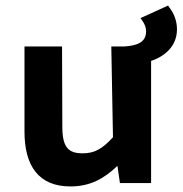

<svg xmlns="http://www.w3.org/2000/svg" viewBox="-20 -658 656 690"><path d="M584 -638 485 -593 492 -583C500 -571 505 -560 505 -545C505 -505 471 -494 427 -491H380L386 -165C348 -123 320 -107 277 -107C226 -107 204 -128 204 -203L203 -491H68V-185C68 -63 118 12 233 12C304 12 354 -16 402 -62L411 0H523V-439C570 -455 616 -490 616 -553C616 -584 604 -612 588 -632Z"/></svg>

Font: Falling Sky
Style: SeBd
Weight: 600
Designer: Paul D. Hunt
Foundry: Adobe Systems Incorporated
Version: Version 1.02